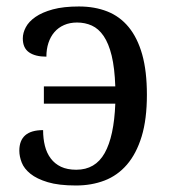

<svg xmlns="http://www.w3.org/2000/svg" viewBox="-20 -566 531 596"><path d="M225.1 -545.9Q273.9 -545.9 313 -530.5Q352.1 -515.1 379.4 -481.9Q406.7 -448.7 421.4 -397Q436 -345.2 436 -272Q436 -195.8 419.7 -142.3Q403.3 -88.9 374 -54.9Q344.7 -21 304.4 -5.6Q264.2 9.8 215.8 9.8Q162.1 9.8 128.2 -0.5Q94.2 -10.7 74.5 -26.6Q54.7 -42.5 47.4 -61.5Q40 -80.6 40 -98.1Q40 -162.1 113.8 -162.1Q113.8 -135.7 119.4 -113.3Q125 -90.8 137.5 -74.2Q149.9 -57.6 169.4 -48.3Q189 -39.1 216.8 -39.1Q275.9 -39.1 304.9 -90.8Q334 -142.6 337.9 -244.1H116.2V-297.9H337.9Q335.9 -355 326.7 -393.1Q317.4 -431.2 301.8 -454.1Q286.1 -477.1 265.1 -486.6Q244.1 -496.1 219.2 -496.1Q196.8 -496.1 179 -488.3Q161.1 -480.5 148.9 -466.3Q136.7 -452.1 130.4 -432.9Q124 -413.6 124 -390.1Q89.4 -390.1 70.1 -403.6Q50.8 -417 50.8 -446.8Q50.8 -463.9 60.1 -481.4Q69.3 -499 90.1 -513.4Q110.8 -527.8 144 -536.9Q177.2 -545.9 225.1 -545.9Z"/></svg>

Font: Noto Serif
Style: Regular
Weight: 400
Designer: Monotype Design team
Foundry: Monotype Imaging Inc.
Version: Version 1.02